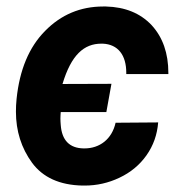

<svg xmlns="http://www.w3.org/2000/svg" viewBox="-20 -558 549 588"><path d="M235.4 -103.5C192.9 -104.5 169.4 -128.4 166 -175.3C165.5 -181.6 165 -188.5 165 -194.8C165 -201.7 165.5 -208 166 -214.8H305.7L321.3 -301.3L171.4 -300.8C198.2 -390.1 237.3 -424.3 290.5 -424.3C291.5 -424.3 293 -424.3 294.4 -424.3C341.8 -422.4 366.7 -388.7 366.7 -335.4C366.7 -334 366.7 -332.5 366.7 -331.1H495.6C495.6 -332 495.6 -333.5 495.6 -334.5C495.6 -395 478.5 -443.8 444.3 -481C409.7 -517.6 363.3 -536.6 304.2 -538.1C301.3 -538.1 298.8 -538.1 295.9 -538.1C226.6 -538.1 167 -513.2 118.2 -463.4C68.8 -413.6 40 -344.2 30.8 -255.4C29.3 -241.7 28.8 -228.5 28.8 -215.8C28.8 -156.7 45.4 -104.5 78.1 -59.6C111.3 -14.6 162.6 8.8 232.4 10.3C234.9 10.3 236.8 10.3 239.3 10.3C276.4 10.3 312 2.4 345.7 -13.7C379.9 -29.8 407.7 -52.7 428.7 -82.5C449.7 -112.3 461.4 -145.5 464.4 -183.1L334 -182.1C322.8 -131.8 285.2 -103.5 238.8 -103.5C237.3 -103.5 236.3 -103.5 235.4 -103.5Z"/></svg>

Font: Roboto
Style: Bold Italic
Weight: 700
Italic angle: -12°
Designer: Google
Version: Version 2.137; 2017